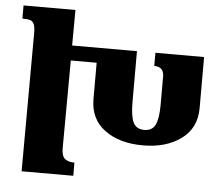

<svg xmlns="http://www.w3.org/2000/svg" viewBox="-51 -772 961 829"><g transform="rotate(5 429.5 -357.0)"><path d="M814 -560V-339Q814 -252 749 -204.5Q684 -157 584 -157Q482 -157 418 -204Q354 -251 354 -338V-495H242L240 -115Q240 -80 255 -68.5Q270 -57 296 -57V0H72L74 -599Q74 -626 68.5 -638Q63 -650 52 -653.5Q41 -657 18 -657V-714H243L242 -560H523V-339Q523 -279 536 -251.5Q549 -224 584 -224Q618 -224 631.5 -251Q645 -278 645 -339V-461Q645 -503 603 -503V-560Z"/></g></svg>

Font: Noto Serif Armenian Black Cond
Style: Regular
Weight: 900
Width: 3
Designer: Monotype Design team
Foundry: Monotype Imaging Inc.
Version: Version 1.000